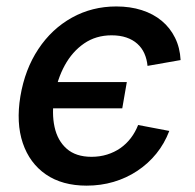

<svg xmlns="http://www.w3.org/2000/svg" viewBox="-20 -567 607 598"><path d="M250 11.2Q173.8 11.2 123 -23.7Q72.3 -58.6 51 -121.3Q29.8 -184.1 43.5 -267.1Q57.6 -351.1 99.4 -414.1Q141.1 -477.1 203.9 -512Q266.6 -546.9 342.3 -546.9Q385.7 -546.9 421.6 -535.4Q457.5 -523.9 483.6 -502.2Q509.8 -480.5 525.1 -449.5Q540.5 -418.5 542.5 -379.9L439.5 -361.8Q437.5 -382.8 429.7 -400.4Q421.9 -418 407.7 -430.7Q393.6 -443.4 373.5 -450.2Q353.5 -457 327.6 -457Q278.8 -457 241.9 -431.6Q205.1 -406.2 181.6 -363.3Q158.2 -320.3 149.4 -267.1Q140.6 -214.4 149.9 -171.6Q159.2 -128.9 187.7 -103.8Q216.3 -78.6 265.1 -78.6Q291 -78.6 313.7 -85.7Q336.4 -92.8 355 -105.7Q373.5 -118.7 387.5 -137Q401.4 -155.3 410.2 -177.7L507.3 -159.2Q492.2 -119.6 466.8 -88.4Q441.4 -57.1 407.5 -34.7Q373.5 -12.2 333.7 -0.5Q293.9 11.2 250 11.2ZM130.4 -229.5 144 -311.5H375L360.8 -229.5Z"/></svg>

Font: Inter 18pt Medium
Style: Italic
Weight: 500
Italic angle: -9.3988°
Designer: Rasmus Andersson
Foundry: rsms
Version: Version 4.001;git-66647c0bb